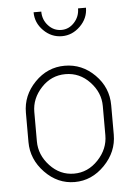

<svg xmlns="http://www.w3.org/2000/svg" viewBox="-52 -750 559 796"><g transform="rotate(-5 227.5 -352.0)"><path d="M405 -298V-176Q405 -104 351.5 -49Q298 6 227 6Q156 6 103 -49Q50 -104 50 -176V-298Q50 -370 102.5 -424Q155 -478 227 -478Q299 -478 352 -425Q405 -372 405 -298ZM370 -176V-298Q370 -354 328 -398.5Q286 -443 227 -443Q168 -443 126.5 -398.5Q85 -354 85 -298V-176Q85 -119 127 -74Q169 -29 227 -29Q285 -29 327.5 -74Q370 -119 370 -176ZM303 -710H336Q336 -666 303 -633.5Q270 -601 227 -601Q183 -601 150.5 -633.5Q118 -666 118 -710H150Q150 -676 172.5 -651.5Q195 -627 227 -627Q258 -627 280.5 -651.5Q303 -676 303 -710Z"/></g></svg>

Font: Dosis
Style: ExtraLight
Weight: 250
Designer: Edgar Tolentino, Pablo Impallari, Igino Marini
Foundry: Edgar Tolentino, Pablo Impallari, Igino Marini
Version: Version 1.007